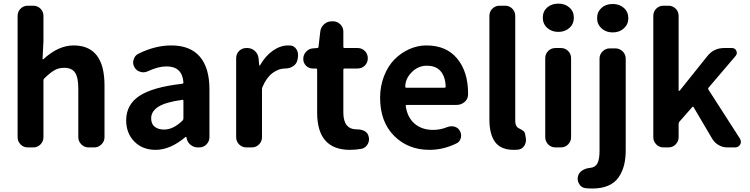

<svg xmlns="http://www.w3.org/2000/svg" viewBox="-20 -830 4224 1081"><path d="M136.7 0Q112.3 0 95.7 -17.1Q79.1 -34.2 79.1 -57.6V-740.2Q79.1 -764.6 95.7 -781.2Q112.3 -797.9 136.7 -797.9H167Q191.4 -797.9 208 -781.2Q224.6 -764.6 224.6 -740.2V-596.7L219.7 -499Q219.7 -497.1 221.2 -496.1Q222.7 -495.1 224.6 -497.1Q308.6 -574.2 394.5 -574.2Q568.4 -574.2 568.4 -348.6V-57.6Q568.4 -34.2 551.3 -17.1Q534.2 0 510.7 0H478.5Q455.1 0 438 -17.1Q420.9 -34.2 420.9 -57.6V-331.1Q420.9 -394.5 402.3 -421.4Q383.8 -448.2 341.8 -448.2Q310.5 -448.2 286.6 -434.6Q262.7 -420.9 230.5 -389.6Q224.6 -384.8 224.6 -377.9V-57.6Q224.6 -34.2 208 -17.1Q191.4 0 167 0Z M856.4 13.7Q782.2 13.7 736.3 -33.2Q690.4 -80.1 690.4 -152.3Q690.4 -241.2 765.6 -290.5Q840.8 -339.8 1005.9 -358.4Q1012.7 -359.4 1012.7 -366.2Q1005.9 -456.1 918 -456.1Q870.1 -456.1 812.5 -428.7Q799.8 -422.9 787.1 -422.9Q778.3 -422.9 769.5 -425.8Q748 -431.6 737.3 -451.2Q729.5 -464.8 729.5 -478.5Q729.5 -486.3 732.4 -494.1Q738.3 -516.6 758.8 -527.3Q853.5 -574.2 944.3 -574.2Q1050.8 -574.2 1105 -511.2Q1159.2 -448.2 1159.2 -327.1V-57.6Q1159.2 -34.2 1142.6 -17.1Q1126 0 1101.6 0H1093.8Q1070.3 0 1052.2 -15.1Q1034.2 -30.3 1030.3 -53.7L1029.3 -58.6Q1028.3 -59.6 1026.9 -59.6Q1025.4 -59.6 1024.4 -58.6Q938.5 13.7 856.4 13.7ZM904.3 -100.6Q956.1 -100.6 1007.8 -151.4Q1012.7 -156.2 1012.7 -163.1V-261.7Q1012.7 -268.6 1006.8 -268.6Q1005.9 -268.6 1004.9 -267.6Q912.1 -254.9 871.6 -229Q831.1 -203.1 831.1 -164.1Q831.1 -131.8 851.1 -116.2Q871.1 -100.6 904.3 -100.6Z M1367.2 0Q1342.8 0 1326.2 -17.1Q1309.6 -34.2 1309.6 -57.6V-502Q1309.6 -526.4 1326.2 -543Q1342.8 -559.6 1367.2 -559.6H1372.1Q1396.5 -559.6 1414.6 -543.5Q1432.6 -527.3 1435.5 -502.9L1439.5 -462.9Q1439.5 -460.9 1441.4 -460.9Q1443.4 -460.9 1444.3 -462.9Q1474.6 -515.6 1516.6 -544.9Q1558.6 -574.2 1602.5 -574.2Q1607.4 -574.2 1612.3 -574.2Q1636.7 -573.2 1649.4 -551.8Q1658.2 -537.1 1658.2 -519.5Q1658.2 -512.7 1657.2 -505.9L1654.3 -491.2Q1649.4 -469.7 1629.9 -457Q1610.4 -444.3 1585.9 -444.3Q1585 -444.3 1584 -444.3Q1548.8 -444.3 1514.6 -418.9Q1480.5 -393.6 1458 -340.8Q1455.1 -334 1455.1 -327.1V-57.6Q1455.1 -34.2 1438.5 -17.1Q1421.9 0 1397.5 0Z M1950.2 13.7Q1765.6 13.7 1765.6 -196.3V-436.5Q1765.6 -444.3 1758.8 -444.3H1741.2Q1718.8 -444.3 1703.1 -460Q1687.5 -475.6 1687.5 -498Q1687.5 -521.5 1703.1 -538.6Q1718.8 -555.7 1741.2 -557.6L1765.6 -559.6Q1773.4 -559.6 1773.4 -567.4L1783.2 -652.3Q1786.1 -676.8 1804.7 -693.4Q1823.2 -710 1847.7 -710H1855.5Q1878.9 -710 1896 -692.9Q1913.1 -675.8 1913.1 -652.3V-567.4Q1913.1 -559.6 1919.9 -559.6H1993.2Q2017.6 -559.6 2034.2 -543Q2050.8 -526.4 2050.8 -502Q2050.8 -477.5 2034.2 -460.9Q2017.6 -444.3 1993.2 -444.3H1919.9Q1913.1 -444.3 1913.1 -436.5V-196.3Q1913.1 -101.6 1989.3 -101.6Q1990.2 -101.6 1990.7 -101.6Q1991.2 -101.6 1992.2 -101.6Q2014.6 -101.6 2033.2 -91.8Q2051.8 -81.1 2055.7 -60.5Q2057.6 -53.7 2057.6 -46.9Q2057.6 -31.2 2049.8 -17.6Q2038.1 2.9 2015.6 7.8Q1982.4 13.7 1950.2 13.7Z M2398.4 13.7Q2277.3 13.7 2198.7 -65.4Q2120.1 -144.5 2120.1 -279.3Q2120.1 -344.7 2142.1 -401.4Q2164.1 -458 2200.7 -495.1Q2237.3 -532.2 2284.2 -553.2Q2331.1 -574.2 2380.9 -574.2Q2493.2 -574.2 2554.2 -500Q2615.2 -425.8 2615.2 -305.7Q2615.2 -300.8 2615.2 -295.9Q2614.3 -271.5 2595.2 -255.4Q2576.2 -239.3 2550.8 -239.3H2270.5Q2262.7 -239.3 2264.6 -231.4Q2274.4 -167 2315.4 -132.8Q2356.4 -98.6 2418 -98.6Q2459 -98.6 2498 -114.3Q2509.8 -119.1 2521.5 -119.1Q2530.3 -119.1 2538.1 -117.2Q2559.6 -111.3 2569.3 -92.8Q2576.2 -80.1 2576.2 -66.4Q2576.2 -52.7 2569.3 -40.5Q2562.5 -28.3 2549.8 -22.5Q2475.6 13.7 2398.4 13.7ZM2261.7 -341.8Q2261.7 -335.9 2268.6 -335.9H2481.4Q2489.3 -335.9 2489.3 -342.8Q2489.3 -342.8 2489.3 -342.8Q2487.3 -398.4 2460.9 -429.2Q2434.6 -460 2382.8 -460Q2338.9 -460 2304.7 -429.7Q2261.7 -390.6 2261.7 -341.8Z M2873 13.7Q2799.8 13.7 2767.6 -30.3Q2735.4 -74.2 2735.4 -157.2V-740.2Q2735.4 -764.6 2752 -781.2Q2768.6 -797.9 2793 -797.9H2823.2Q2847.7 -797.9 2864.3 -781.2Q2880.9 -764.6 2880.9 -740.2V-150.4Q2880.9 -119.1 2898.4 -109.4Q2899.4 -108.4 2907.2 -104.5Q2915 -100.6 2918 -98.6Q2920.9 -96.7 2926.3 -92.8Q2931.6 -88.9 2933.6 -84.5Q2935.5 -80.1 2936.5 -75.2L2940.4 -53.7Q2941.4 -47.9 2941.4 -42Q2941.4 -24.4 2931.6 -8.8Q2918.9 10.7 2895.5 12.7Q2884.8 13.7 2873 13.7Z M3107.4 0Q3083 0 3066.4 -17.1Q3049.8 -34.2 3049.8 -57.6V-502Q3049.8 -526.4 3066.4 -543Q3083 -559.6 3107.4 -559.6H3137.7Q3162.1 -559.6 3178.7 -543Q3195.3 -526.4 3195.3 -502V-57.6Q3195.3 -34.2 3178.7 -17.1Q3162.1 0 3137.7 0ZM3124 -650.4Q3085.9 -650.4 3061 -672.9Q3036.1 -695.3 3036.1 -730.5Q3036.1 -765.6 3060.5 -787.6Q3085 -809.6 3124 -809.6Q3161.1 -809.6 3186 -787.6Q3210.9 -765.6 3210.9 -730.5Q3210.9 -695.3 3186 -672.9Q3161.1 -650.4 3124 -650.4Z M3315.4 231.4Q3294.9 231.4 3276.4 229.5Q3252.9 226.6 3241.2 206.1Q3232.4 192.4 3232.4 176.8Q3232.4 169.9 3234.4 162.1Q3239.3 141.6 3258.8 129.4Q3278.3 117.2 3302.7 115.2Q3332 112.3 3343.8 89.4Q3355.5 66.4 3355.5 20.5V-500Q3355.5 -523.4 3372.6 -540.5Q3389.6 -557.6 3413.1 -557.6H3445.3Q3468.8 -557.6 3485.8 -540.5Q3502.9 -523.4 3502.9 -500V16.6Q3502.9 63.5 3493.2 101.1Q3483.4 138.7 3462.4 168.9Q3441.4 199.2 3404.3 215.3Q3367.2 231.4 3315.4 231.4ZM3429.7 -647.5Q3391.6 -647.5 3366.7 -670.4Q3341.8 -693.4 3341.8 -727.5Q3341.8 -762.7 3366.2 -785.2Q3390.6 -807.6 3429.7 -807.6Q3467.8 -807.6 3492.7 -785.2Q3517.6 -762.7 3517.6 -727.5Q3517.6 -693.4 3492.7 -670.4Q3467.8 -647.5 3429.7 -647.5Z M3715.8 0Q3691.4 0 3674.8 -17.1Q3658.2 -34.2 3658.2 -57.6V-740.2Q3658.2 -764.6 3674.8 -781.2Q3691.4 -797.9 3715.8 -797.9H3743.2Q3767.6 -797.9 3784.2 -781.2Q3800.8 -764.6 3800.8 -740.2V-320.3Q3800.8 -318.4 3802.7 -318.4Q3804.7 -318.4 3806.6 -319.3L3962.9 -514.6Q3999 -559.6 4056.6 -559.6H4101.6Q4118.2 -559.6 4125.5 -544.4Q4132.8 -529.3 4122.1 -515.6L3969.7 -336.9Q3964.8 -331.1 3968.8 -325.2L4146.5 -48.8Q4151.4 -40 4151.4 -31.2Q4151.4 -24.4 4147.5 -16.6Q4137.7 0 4119.1 0H4076.2Q4048.8 0 4025.9 -13.2Q4002.9 -26.4 3989.3 -49.8L3885.7 -225.6Q3881.8 -232.4 3877 -226.6L3805.7 -145.5Q3800.8 -139.6 3800.8 -132.8V-57.6Q3800.8 -34.2 3784.2 -17.1Q3767.6 0 3743.2 0Z"/></svg>

Font: Gen Jyuu Gothic Bold
Style: Bold
Weight: 700
Designer: [Source Han Sans]
Ryoko NISHIZUKA  (kana & ideographs); Paul D. Hunt (Latin, Greek & Cyrillic); Wenlong ZHANG  (bopomofo
Version: Version 1.002.20150607